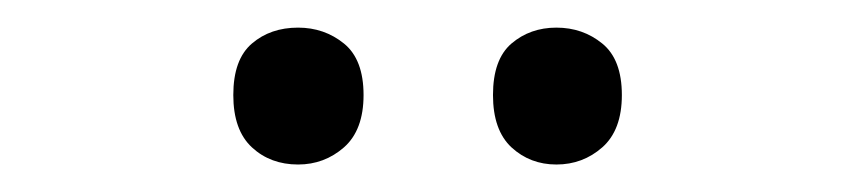

<svg xmlns="http://www.w3.org/2000/svg" viewBox="-20 -750 620 139"><path d="M148.9 -681.2Q148.9 -707 162.4 -718.5Q175.8 -730 195.8 -730Q214.8 -730 229 -718.5Q243.2 -707 243.2 -681.2Q243.2 -655.8 229 -643.3Q214.8 -630.9 195.8 -630.9Q175.8 -630.9 162.4 -643.3Q148.9 -655.8 148.9 -681.2ZM336.9 -681.2Q336.9 -707 350.3 -718.5Q363.8 -730 382.8 -730Q401.9 -730 416 -718.5Q430.2 -707 430.2 -681.2Q430.2 -655.8 416 -643.3Q401.9 -630.9 382.8 -630.9Q363.8 -630.9 350.3 -643.3Q336.9 -655.8 336.9 -681.2Z"/></svg>

Font: Defago Noto Sans
Style: Regular
Weight: 400
Designer: John M. Durdin
Foundry: Lao IT Dev Co., Ltd.
Version: Version 1.000 2007 initial release